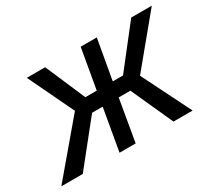

<svg xmlns="http://www.w3.org/2000/svg" viewBox="-150 -720 1012 912"><g transform="rotate(-30 356.5 -264.0)"><path d="M570.8 0H675.8L542 -268.1L756.8 -528.3H644L472.7 -309.6H416.5L455.1 -528.3H366.7L328.6 -309.6H266.1L171.9 -528.3H71.3L190.9 -278.3L-44.4 0H73.2L256.8 -229.5H314.9L274.9 0H363.3L402.8 -229.5H466.8Z"/></g></svg>

Font: Roboto
Style: Italic
Weight: 400
Italic angle: -12°
Designer: Google
Version: Version 2.137; 2017